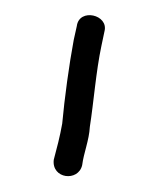

<svg xmlns="http://www.w3.org/2000/svg" viewBox="-20 -686 206 250"><path d="M87 -471C89 -487 96 -503 97 -521C102 -553 105 -593 112 -626L116 -645C122 -667 83 -676 80 -652L76 -634C70 -602 64 -558 61 -525C58 -508 54 -493 50 -478C47 -453 82 -449 87 -471Z"/></svg>

Font: Electronic
Style: SeLt
Weight: 300
Version: Version 1.011